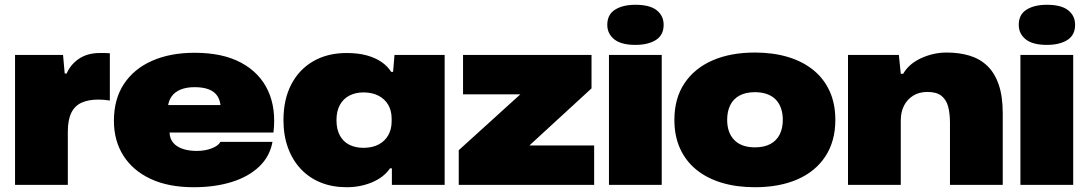

<svg xmlns="http://www.w3.org/2000/svg" viewBox="-20 -774 4557 804"><path d="M43 0V-544H244L251 -466H259Q276 -505 311.5 -528.5Q347 -552 398 -552Q410 -552 420 -552Q430 -552 440 -551V-353Q428 -355 415.5 -356Q403 -357 392 -357Q350 -357 321.5 -344Q293 -331 278.5 -301.5Q264 -272 264 -222V0Z M791 10Q685 10 610.5 -25Q536 -60 496.5 -122.5Q457 -185 457 -268Q457 -359 499 -422.5Q541 -486 617 -519.5Q693 -553 795 -553Q913 -553 990.5 -511Q1068 -469 1102.5 -394Q1137 -319 1125 -219H690Q691 -193 705.5 -176Q720 -159 745.5 -150.5Q771 -142 804 -142Q839 -142 867 -153Q895 -164 903 -180H1121Q1110 -119 1065.5 -76.5Q1021 -34 950.5 -12Q880 10 791 10ZM683 -324 677 -334H912L904 -325Q903 -352 891 -371Q879 -390 855 -399.5Q831 -409 795 -409Q761 -409 736.5 -399Q712 -389 698.5 -370Q685 -351 683 -324Z M1431 10Q1372 10 1323.5 -9.5Q1275 -29 1240 -66Q1205 -103 1186 -155Q1167 -207 1167 -271Q1167 -358 1200 -421Q1233 -484 1292.5 -518Q1352 -552 1431 -552Q1480 -552 1516 -542Q1552 -532 1577.5 -514.5Q1603 -497 1618 -473H1626L1632 -544H1842V0H1621V-69H1613Q1588 -32 1539 -11Q1490 10 1431 10ZM1502 -155Q1539 -155 1565.5 -169Q1592 -183 1606 -208Q1620 -233 1620 -265V-277Q1620 -310 1606 -334.5Q1592 -359 1565.5 -373Q1539 -387 1502 -387Q1469 -387 1443.5 -374Q1418 -361 1403.5 -335Q1389 -309 1389 -271Q1389 -233 1403 -207Q1417 -181 1442.5 -168Q1468 -155 1502 -155Z M1901 0V-145L2159 -379H1919V-544H2457V-404L2197 -165H2468V0Z M2530 0V-544H2751V0ZM2641 -586Q2581 -586 2552 -609.5Q2523 -633 2523 -670Q2523 -713 2555.5 -733.5Q2588 -754 2641 -754Q2701 -754 2730 -731Q2759 -708 2759 -670Q2759 -627 2726.5 -606.5Q2694 -586 2641 -586Z M3141 10Q3065 10 3003 -8.5Q2941 -27 2896.5 -63Q2852 -99 2828 -151.5Q2804 -204 2804 -272Q2804 -362 2846 -425Q2888 -488 2963.5 -521Q3039 -554 3141 -554Q3217 -554 3279 -535.5Q3341 -517 3385.5 -481Q3430 -445 3454 -392.5Q3478 -340 3478 -272Q3478 -183 3436.5 -119.5Q3395 -56 3319.5 -23Q3244 10 3141 10ZM3141 -157Q3180 -157 3206 -171Q3232 -185 3245 -211Q3258 -237 3258 -272Q3258 -299 3250.5 -320.5Q3243 -342 3228.5 -357Q3214 -372 3192 -380Q3170 -388 3141 -388Q3103 -388 3077 -374Q3051 -360 3038 -334Q3025 -308 3025 -272Q3025 -245 3032.5 -224Q3040 -203 3054.5 -188Q3069 -173 3090.5 -165Q3112 -157 3141 -157Z M3531 0V-544H3744L3752 -465H3762Q3786 -507 3837.5 -530.5Q3889 -554 3944 -554Q3997 -554 4040 -541Q4083 -528 4114 -498.5Q4145 -469 4162 -420Q4179 -371 4179 -299V0H3958V-260Q3958 -298 3950.5 -327Q3943 -356 3922.5 -372.5Q3902 -389 3864 -389Q3829 -389 3804 -373.5Q3779 -358 3765.5 -331.5Q3752 -305 3752 -271V0Z M4253 0V-544H4474V0ZM4364 -586Q4304 -586 4275 -609.5Q4246 -633 4246 -670Q4246 -713 4278.5 -733.5Q4311 -754 4364 -754Q4424 -754 4453 -731Q4482 -708 4482 -670Q4482 -627 4449.5 -606.5Q4417 -586 4364 -586Z"/></svg>

Font: Mona Sans Expanded Black
Style: Regular
Weight: 900
Width: 7
Designer: Deni Anggara
Foundry: GitHub
Version: Version 2.000